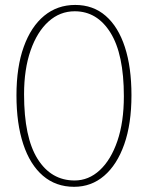

<svg xmlns="http://www.w3.org/2000/svg" viewBox="-20 -728 584 758"><path d="M277 -708.5Q348 -708.5 397.5 -665.2Q447 -622 473 -542.2Q499 -462.5 499 -352Q499 -239 470.5 -158.2Q442 -77.5 391.2 -34Q340.5 9.5 272.5 9.5Q200.5 9.5 149.5 -34.2Q98.5 -78 71.8 -159Q45 -240 45 -351.5Q45 -463.5 73.8 -543.2Q102.5 -623 154.5 -665.8Q206.5 -708.5 277 -708.5ZM469 -348Q469 -514 416.2 -598.8Q363.5 -683.5 275 -683.5Q216.5 -683.5 171.5 -643Q126.5 -602.5 100.8 -528.8Q75 -455 75 -355.5Q75 -185.5 128.5 -100.5Q182 -15.5 274.5 -15.5Q330 -15.5 374 -56.2Q418 -97 443.5 -171.5Q469 -246 469 -348Z"/></svg>

Font: Fraunces 144pt SuperSoft Thin
Style: Regular
Weight: 100
Version: Version 1.000;[0bf87f6ff]